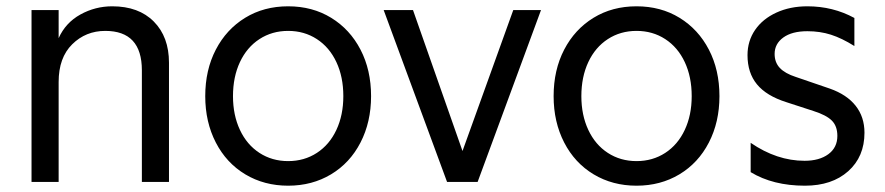

<svg xmlns="http://www.w3.org/2000/svg" viewBox="-20 -577 2808 609"><path d="M80 -545H166V-456Q188 -505 235 -531Q282 -557 336 -557Q420 -557 468 -508.5Q516 -460 516 -378V0H430V-354Q430 -479 314 -479Q252 -479 209 -436.5Q166 -394 166 -317V0H80Z M631 -272Q631 -355 664.5 -419.5Q698 -484 757.5 -520.5Q817 -557 894 -557Q971 -557 1030.5 -520.5Q1090 -484 1123.5 -419.5Q1157 -355 1157 -272Q1157 -190 1123.5 -125Q1090 -60 1030 -24Q970 12 894 12Q818 12 758 -24Q698 -60 664.5 -125Q631 -190 631 -272ZM894 -66Q945 -66 985 -92Q1025 -118 1047 -165Q1069 -212 1069 -272Q1069 -333 1047 -380Q1025 -427 985 -453Q945 -479 894 -479Q843 -479 803 -453Q763 -427 741 -380Q719 -333 719 -272Q719 -212 741 -165Q763 -118 803 -92Q843 -66 894 -66Z M1197 -545H1290L1447 -98L1608 -545H1696L1495 0H1398Z M1736 -272Q1736 -355 1769.5 -419.5Q1803 -484 1862.5 -520.5Q1922 -557 1999 -557Q2076 -557 2135.5 -520.5Q2195 -484 2228.5 -419.5Q2262 -355 2262 -272Q2262 -190 2228.5 -125Q2195 -60 2135 -24Q2075 12 1999 12Q1923 12 1863 -24Q1803 -60 1769.5 -125Q1736 -190 1736 -272ZM1999 -66Q2050 -66 2090 -92Q2130 -118 2152 -165Q2174 -212 2174 -272Q2174 -333 2152 -380Q2130 -427 2090 -453Q2050 -479 1999 -479Q1948 -479 1908 -453Q1868 -427 1846 -380Q1824 -333 1824 -272Q1824 -212 1846 -165Q1868 -118 1908 -92Q1948 -66 1999 -66Z M2361 -31V-124Q2444 -67 2532 -67Q2579 -67 2607.5 -88Q2636 -109 2636 -146Q2636 -177 2618.5 -194.5Q2601 -212 2560 -225L2474 -253Q2411 -273 2381 -309.5Q2351 -346 2351 -402Q2351 -447 2375 -482Q2399 -517 2442.5 -537Q2486 -557 2541 -557Q2622 -557 2690 -520V-431Q2650 -456 2615.5 -467Q2581 -478 2541 -478Q2492 -478 2464.5 -458Q2437 -438 2437 -406Q2437 -379 2453.5 -361.5Q2470 -344 2504 -333L2612 -296Q2666 -277 2694 -241.5Q2722 -206 2722 -156Q2722 -80 2670.5 -34Q2619 12 2533 12Q2432 12 2361 -31Z"/></svg>

Font: Application
Style: Regular
Weight: 400
Designer: Wei Huang
Foundry: Wei Huang
Version: Version 0.012